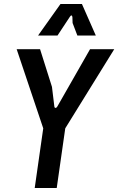

<svg xmlns="http://www.w3.org/2000/svg" viewBox="-20 -948 596 968"><path d="M155 0 198 -301 64 -700H182L242 -510L254 -411Q255 -404 260 -404Q265 -404 269 -411L434 -700H556L309 -301L266 0ZM172 -769 285 -928H393L463 -769H370L346 -832L345 -862Q344 -869 340.5 -870Q337 -871 332 -863L270 -769Z"/></svg>

Font: Finlandica Medium
Style: Italic
Weight: 500
Italic angle: -8°
Designer: Niklas Ekholm, Juho Hiilivirta, Jaakko Suomalainen
Foundry: Helsinki Type Studio
Version: Version 1.063